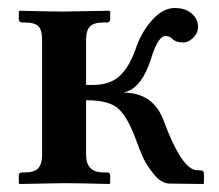

<svg xmlns="http://www.w3.org/2000/svg" viewBox="-20 -458 546 479"><path d="M85 -71.8V-359.9Q85 -382.8 75.9 -392.3Q66.9 -401.9 42 -401.9H35.2Q27.3 -401.9 26.9 -410.2V-429.2L28.8 -431.2Q103 -429.2 139.2 -429.2L252.9 -431.2L254.9 -429.2V-410.2Q254.9 -402.3 247.1 -401.9H237.8Q213.9 -401.9 204.3 -391.8Q194.8 -381.8 194.8 -359.9V-246.1H211.9Q254.9 -246.1 279.1 -269Q303.2 -292 318.8 -336.9Q332 -377 359.1 -407.5Q386.2 -438 416 -438Q442.9 -438 458.5 -424.1Q474.1 -410.2 474.1 -391.1Q474.1 -376 462.2 -364Q450.2 -352.1 437 -352.1Q418.9 -352.1 410.2 -360.8Q404.3 -367.7 393.1 -368.2Q375 -368.2 358.9 -317.9Q334 -234.9 287.1 -227.1Q362.3 -227.1 388.2 -157.2Q434.1 -33.2 472.2 -33.2H479Q488.8 -33.2 488.8 -23.9V-1L486.8 1L403.8 0Q382.8 0 364.5 -22.5Q346.2 -44.9 337.6 -63.5Q329.1 -82 317.9 -112.8Q298.8 -164.6 275.9 -186.3Q252.9 -208 194.8 -208V-71.8Q194.8 -27.8 237.8 -27.8H247.1Q254.9 -27.8 254.9 -20V-1L252.9 1Q177.7 -1 139.2 -1L28.8 1L26.9 -1V-20Q26.9 -27.8 35.2 -27.8H42Q65.9 -27.8 75.4 -38.3Q85 -48.8 85 -71.8Z"/></svg>

Font: Linux Libertine
Style: Bold
Weight: 700
Designer: Philipp H. Poll
Foundry: Philipp H. Poll
Version: Version 5.0.3